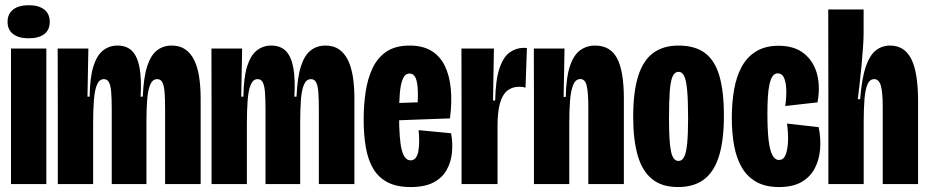

<svg xmlns="http://www.w3.org/2000/svg" viewBox="-20 -717 3617 748"><path d="M22.8 0V-528H160.5V0ZM91.5 -567.8Q53 -567.8 31.2 -584.3Q9.5 -600.8 9.5 -631.8Q9.5 -663 31.2 -679.8Q53 -696.7 91.5 -696.7Q131.2 -696.7 152.5 -679.8Q173.8 -663 173.8 -631.8Q173.8 -600.7 152.5 -584.2Q131.2 -567.8 91.5 -567.8Z M205.2 0V-298.8L204.7 -528H324.3L320.8 -340.3H329.2Q330.3 -415.5 343.9 -458.7Q357.5 -501.8 381.7 -520.7Q405.8 -539.5 437.5 -539.5Q473.8 -539.5 494.7 -518.3Q515.5 -497.2 523.7 -453.2Q531.8 -409.2 527.8 -340.3H536.2Q539.5 -416 553.5 -459.2Q567.5 -502.3 591.8 -520.9Q616.2 -539.5 648.8 -539.5Q680.2 -539.5 701.4 -525Q722.7 -510.5 736.1 -483.8Q749.5 -457 755.6 -418.7Q761.7 -380.3 761.7 -331.8V0H623.2V-293.2Q623.2 -331.7 621.2 -357.4Q619.2 -383.2 612.7 -395.9Q606.2 -408.7 592.5 -408.7Q574.3 -408.7 565.2 -387.2Q556.2 -365.8 553.3 -328Q550.5 -290.2 550.5 -241.7V0H415.3V-293.3Q415.3 -331.7 413.3 -357.2Q411.3 -382.8 404.9 -395.8Q398.5 -408.7 384.8 -408.7Q366.7 -408.7 357.6 -386.5Q348.5 -364.3 345.7 -325.2Q342.8 -286.2 342.8 -235V0Z M804.2 0V-298.8L803.7 -528H923.3L919.8 -340.3H928.2Q929.3 -415.5 942.9 -458.7Q956.5 -501.8 980.7 -520.7Q1004.8 -539.5 1036.5 -539.5Q1072.8 -539.5 1093.7 -518.3Q1114.5 -497.2 1122.7 -453.2Q1130.8 -409.2 1126.8 -340.3H1135.2Q1138.5 -416 1152.5 -459.2Q1166.5 -502.3 1190.8 -520.9Q1215.2 -539.5 1247.8 -539.5Q1279.2 -539.5 1300.4 -525Q1321.7 -510.5 1335.1 -483.8Q1348.5 -457 1354.6 -418.7Q1360.7 -380.3 1360.7 -331.8V0H1222.2V-293.2Q1222.2 -331.7 1220.2 -357.4Q1218.2 -383.2 1211.7 -395.9Q1205.2 -408.7 1191.5 -408.7Q1173.3 -408.7 1164.2 -387.2Q1155.2 -365.8 1152.3 -328Q1149.5 -290.2 1149.5 -241.7V0H1014.3V-293.3Q1014.3 -331.7 1012.3 -357.2Q1010.3 -382.8 1003.9 -395.8Q997.5 -408.7 983.8 -408.7Q965.7 -408.7 956.6 -386.5Q947.5 -364.3 944.7 -325.2Q941.8 -286.2 941.8 -235V0Z M1579.7 11.7Q1526 11.7 1490.6 -6.5Q1455.2 -24.7 1434.6 -58.8Q1414 -93 1405.4 -141.8Q1396.8 -190.5 1396.8 -250.8Q1396.8 -307.8 1404.5 -359.3Q1412.2 -410.8 1431.6 -451.8Q1451 -492.7 1485.8 -516.1Q1520.7 -539.5 1575.7 -539.5Q1626.5 -539.5 1660.2 -519.2Q1693.8 -499 1712.5 -461.3Q1731.2 -423.7 1736.2 -371.4Q1741.2 -319.2 1733 -255.8L1488.3 -246.8V-314.2L1619.3 -318.8L1603.8 -270Q1609 -325.3 1607.9 -360.8Q1606.8 -396.3 1599.2 -413.4Q1591.5 -430.5 1575.7 -430.5Q1558.7 -430.5 1549.8 -410.8Q1541 -391.2 1537.8 -355.6Q1534.7 -320 1534.7 -271.3Q1534.7 -173 1545.2 -132.7Q1555.7 -92.3 1579.5 -92.3Q1592.2 -92.3 1599.4 -101.9Q1606.7 -111.5 1609.8 -127.8Q1612.8 -144 1613 -165.3Q1613.2 -186.7 1610.8 -210L1737.5 -197.8Q1744.3 -160.2 1740.8 -122.8Q1737.2 -85.5 1720.1 -54.9Q1703 -24.3 1668.9 -6.3Q1634.8 11.7 1579.7 11.7Z M1778.2 0V-287.5L1777.7 -528H1904.2L1900.8 -325.7H1909.2Q1910.7 -406 1925.8 -450.5Q1940.8 -495 1965.6 -512.8Q1990.3 -530.5 2019.7 -530.5Q2023.3 -530.5 2026.2 -530.5Q2029.2 -530.5 2032.8 -529.5L2027.3 -375.7Q2022.2 -377.3 2015.8 -378.2Q2009.5 -379 2002.7 -379Q1974.8 -379 1956 -363.5Q1937.2 -348 1927.8 -314.8Q1918.3 -281.7 1918.3 -226.5V0Z M2060.2 0V-312.5L2059.7 -528H2179.3L2175.8 -339.3H2184.2Q2185.5 -414.2 2199.8 -457.8Q2214 -501.5 2239.3 -520.5Q2264.7 -539.5 2298.8 -539.5Q2357.5 -539.5 2384 -489.8Q2410.5 -440 2410.5 -332.3V0H2272V-297.5Q2272 -356.5 2265.8 -382.8Q2259.7 -409 2241 -409Q2221.7 -409 2212.4 -384.8Q2203.2 -360.5 2200.5 -321.3Q2197.8 -282.2 2197.8 -236.3V0Z M2621.3 11.7Q2558.3 11.7 2519.8 -19.9Q2481.3 -51.5 2464.1 -112.4Q2446.8 -173.3 2446.8 -261.8Q2446.8 -358.8 2466.2 -420.3Q2485.5 -481.8 2524.8 -510.7Q2564.2 -539.5 2623.2 -539.5Q2687.2 -539.5 2726 -510.8Q2764.8 -482 2782.5 -421.8Q2800.2 -361.7 2800.2 -265.3Q2800.2 -169.3 2780.8 -108Q2761.5 -46.7 2722.2 -17.5Q2683 11.7 2621.3 11.7ZM2623.2 -90Q2637.7 -90 2645.7 -106.2Q2653.7 -122.5 2657.2 -159.2Q2660.7 -195.8 2660.7 -257.2Q2660.7 -324 2657.2 -363.3Q2653.8 -402.7 2645.9 -419.9Q2638 -437.2 2623.3 -437.2Q2608.7 -437.2 2600.6 -419.8Q2592.5 -402.5 2589.4 -362.7Q2586.3 -322.8 2586.3 -255Q2586.3 -163.8 2594.2 -126.9Q2602 -90 2623.2 -90Z M3014.8 11.7Q2962.2 11.7 2926.8 -8.2Q2891.3 -28.2 2870.2 -64.3Q2849 -100.5 2840 -149.8Q2831 -199.2 2831 -258Q2831 -317.3 2840 -368.2Q2849 -419.2 2869.7 -457.2Q2890.3 -495.2 2925.8 -516.9Q2961.3 -538.7 3013.3 -538.7Q3075.2 -538.7 3112.6 -508.3Q3150 -478 3163.1 -428.2Q3176.2 -378.3 3164.8 -318.2L3039.2 -304Q3044.3 -340.8 3043.1 -369.5Q3041.8 -398.2 3034 -414.8Q3026.2 -431.3 3010 -431.3Q2997.8 -431.3 2990 -420.2Q2982.2 -409.2 2977.7 -388.3Q2973.2 -367.5 2971.4 -338.6Q2969.7 -309.7 2969.7 -274.2Q2969.7 -212 2974.2 -172.1Q2978.8 -132.2 2989 -113Q2999.2 -93.8 3014.7 -93.8Q3033.5 -93.8 3041.5 -116.1Q3049.5 -138.3 3050.1 -171.2Q3050.7 -204.2 3046 -235.5L3169.3 -221.7Q3178.2 -179 3175.1 -137.6Q3172 -96.2 3154.8 -62.3Q3137.5 -28.5 3103.3 -8.4Q3069.2 11.7 3014.8 11.7Z M3207.2 0V-296.3L3206.7 -680H3344.5V-588.3Q3344.5 -565.5 3342.1 -531.7Q3339.7 -497.8 3336.2 -460.4Q3332.7 -423 3328.8 -388.7Q3324.8 -354.3 3321.8 -330.5H3331Q3337.3 -411.3 3352.8 -456.7Q3368.3 -502 3392.2 -520.8Q3416.2 -539.5 3447.5 -539.5Q3503.5 -539.5 3530.1 -487.3Q3556.7 -435.2 3556.7 -321.8V0H3419V-299.5Q3419 -358 3411.6 -383.3Q3404.2 -408.7 3386 -408.7Q3368.5 -408.7 3359.8 -388.7Q3351 -368.7 3347.9 -331.1Q3344.8 -293.5 3344.8 -241.2V0Z"/></svg>

Font: Bricolage Grotesque 96pt ExtraBold Condensed
Style: Regular
Weight: 800
Width: 3
Version: Version 1.001;gftools[0.9.33.dev8+g029e19f]